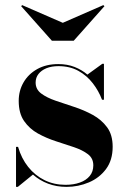

<svg xmlns="http://www.w3.org/2000/svg" viewBox="-20 -719 492 749"><path d="M42.5 10V-146H50.5Q63.5 -101 90 -67.8Q116.5 -34.5 153.8 -16.2Q191 2 235.5 2Q267 2 291.5 -6.8Q316 -15.5 330 -32.5Q344 -49.5 344 -74Q344 -101.5 323 -117.5Q302 -133.5 268.8 -144.8Q235.5 -156 198.2 -168Q161 -180 128 -198.2Q95 -216.5 74 -246.8Q53 -277 53 -325.5Q53 -365 71.8 -397.5Q90.5 -430 125.2 -449.5Q160 -469 207.5 -469Q242.5 -469 271 -457.8Q299.5 -446.5 321 -428L379 -470H385.5V-330H378Q365 -364.5 342 -394.2Q319 -424 285.8 -442.5Q252.5 -461 208 -461Q181 -461 161 -452.8Q141 -444.5 130 -430.2Q119 -416 119 -397Q119 -370.5 140.8 -354.2Q162.5 -338 196.8 -326.2Q231 -314.5 269.2 -302Q307.5 -289.5 341.8 -270.8Q376 -252 397.8 -222.5Q419.5 -193 419.5 -146.5Q419.5 -94.5 393.8 -59.8Q368 -25 326.8 -7.5Q285.5 10 239.5 10Q200.5 10 167.5 -2.5Q134.5 -15 108.5 -38L49.5 10ZM182.5 -560 62.5 -695 66.5 -699 225 -630 383 -699 387.5 -695 267.5 -560Z"/></svg>

Font: Bodoni Moda 28pt
Style: Bold
Weight: 700
Designer: Owen Earl
Foundry: indestructible type
Version: Version 2.005